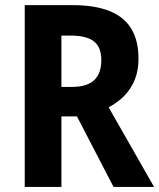

<svg xmlns="http://www.w3.org/2000/svg" viewBox="-20 -734 626 754"><path d="M264.2 -713.9Q352.1 -713.9 409.9 -690.7Q467.8 -667.5 495.8 -620.8Q523.9 -574.2 523.9 -503.4Q523.9 -457 509.3 -420.9Q494.6 -384.8 468.3 -357.9Q441.9 -331.1 406.7 -312.5L585 0H425.8L282.2 -276.9H221.2V0H77.1V-713.9ZM258.3 -594.2H221.2V-392.6H261.2Q321.8 -392.6 349.9 -419.2Q377.9 -445.8 377.9 -498Q377.9 -548.8 348.6 -571.5Q319.3 -594.2 258.3 -594.2Z"/></svg>

Font: Open Sans SemiCondensed
Style: Bold
Weight: 700
Width: 4
Designer: Monotype Design Team
Foundry: Monotype Imaging Inc.
Version: Version 3.003